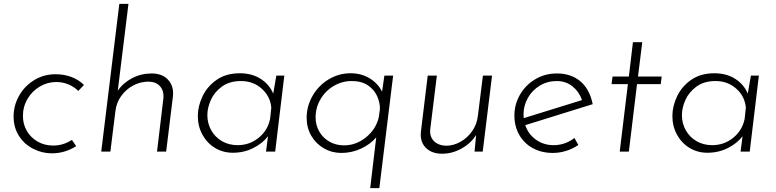

<svg xmlns="http://www.w3.org/2000/svg" viewBox="-20 -780 3991 988"><path d="M372 -28Q314 9 247 9Q197 9 151.5 -14Q106 -37 78 -80Q50 -123 50 -181Q50 -237 78 -287Q106 -337 155.5 -367.5Q205 -398 266 -398Q311 -398 348.5 -383.5Q386 -369 412 -343L383 -312Q362 -333 332.5 -345.5Q303 -358 269 -358Q224 -358 184.5 -334.5Q145 -311 121.5 -271Q98 -231 98 -183Q98 -141 118 -106.5Q138 -72 173.5 -51.5Q209 -31 254 -31Q305 -31 350 -60Z M760 -402Q815 -402 845 -369.5Q875 -337 870 -285L835 0H788L821 -276Q824 -312 804 -335.5Q784 -359 745 -360Q703 -360 666 -340.5Q629 -321 604 -286.5Q579 -252 574 -209L548 0H501L594 -760H641L586 -313Q613 -353 659.5 -377.5Q706 -402 760 -402Z M1443 -391 1396 0H1349L1359 -79Q1332 -43 1284 -18.5Q1236 6 1178 6Q1128 6 1087 -18.5Q1046 -43 1022 -86.5Q998 -130 998 -183Q998 -233 1022 -284Q1046 -335 1094.5 -369Q1143 -403 1214 -403Q1276 -403 1321 -374.5Q1366 -346 1386 -298L1402 -391ZM1376 -226Q1371 -284 1327 -323.5Q1283 -363 1220 -363Q1161 -363 1122 -334.5Q1083 -306 1065 -265.5Q1047 -225 1047 -188Q1047 -145 1067 -109.5Q1087 -74 1122.5 -53.5Q1158 -33 1203 -33Q1264 -33 1311 -71Q1358 -109 1370 -169Z M2003 -391 1932 188H1885L1916 -73Q1886 -38 1838.5 -15.5Q1791 7 1736 7Q1688 7 1647 -16.5Q1606 -40 1582 -81Q1558 -122 1558 -174Q1558 -234 1588.5 -287Q1619 -340 1671 -371.5Q1723 -403 1784 -403Q1840 -403 1883 -376.5Q1926 -350 1946 -308L1958 -391ZM1750 -32Q1812 -32 1863 -73Q1914 -114 1929 -176L1935 -218Q1936 -249 1922 -282.5Q1908 -316 1875 -339.5Q1842 -363 1790 -363Q1740 -363 1697 -337.5Q1654 -312 1629 -269Q1604 -226 1604 -176Q1604 -136 1623 -103Q1642 -70 1675.5 -51Q1709 -32 1750 -32Z M2512 -391 2464 0H2422L2430 -86Q2405 -44 2356.5 -16.5Q2308 11 2255 11Q2205 11 2175 -16Q2145 -43 2145 -88Q2145 -98 2146 -103L2181 -391H2228L2194 -115Q2190 -79 2211.5 -55.5Q2233 -32 2275 -30Q2313 -30 2349 -50Q2385 -70 2409.5 -105Q2434 -140 2439 -183L2465 -391Z M2829 -33Q2888 -33 2936 -70L2956 -34Q2927 -14 2893 -3.5Q2859 7 2825 7Q2767 7 2722 -17.5Q2677 -42 2652 -86Q2627 -130 2627 -186Q2627 -242 2655 -291.5Q2683 -341 2733 -371.5Q2783 -402 2846 -402Q2918 -402 2966 -362Q3014 -322 3030 -244L2683 -136Q2698 -90 2737.5 -61.5Q2777 -33 2829 -33ZM2845 -363Q2797 -363 2758 -339.5Q2719 -316 2696.5 -276.5Q2674 -237 2674 -191Q2674 -178 2675 -172L2975 -265Q2960 -308 2926 -335.5Q2892 -363 2845 -363Z M3285 -563 3263 -386H3385L3380 -347H3258L3216 0H3169L3211 -347H3127L3132 -386H3216L3237 -563Z M3885 -391 3838 0H3791L3801 -79Q3774 -43 3726 -18.5Q3678 6 3620 6Q3570 6 3529 -18.5Q3488 -43 3464 -86.5Q3440 -130 3440 -183Q3440 -233 3464 -284Q3488 -335 3536.5 -369Q3585 -403 3656 -403Q3718 -403 3763 -374.5Q3808 -346 3828 -298L3844 -391ZM3818 -226Q3813 -284 3769 -323.5Q3725 -363 3662 -363Q3603 -363 3564 -334.5Q3525 -306 3507 -265.5Q3489 -225 3489 -188Q3489 -145 3509 -109.5Q3529 -74 3564.5 -53.5Q3600 -33 3645 -33Q3706 -33 3753 -71Q3800 -109 3812 -169Z"/></svg>

Font: Josefin Sans Light
Style: Italic
Weight: 300
Italic angle: -7°
Designer: Santiago Orozco
Foundry: Typemade
Version: Version 2.000